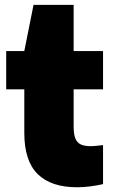

<svg xmlns="http://www.w3.org/2000/svg" viewBox="-20 -760 464 790"><path d="M283 -392.5V-240.5Q283 -208.5 289.8 -191Q296.5 -173.5 311.8 -166Q327 -158.5 354.5 -158.5Q368 -158.5 404 -163V-2.5Q381 3 352.2 6.8Q323.5 10.5 297.5 10.5Q190 10.5 135 -43.8Q80 -98 80 -213V-392.5H5.5V-550H80L118 -740H283V-550H404V-392.5Z"/></svg>

Font: Encode Sans SemiCondensed Black
Style: Regular
Weight: 900
Width: 4
Designer: Multiple Designers
Foundry: Impallari Type
Version: Version 2.000